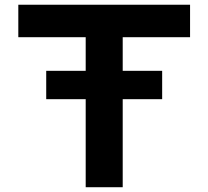

<svg xmlns="http://www.w3.org/2000/svg" viewBox="-20 -783 872 803"><path d="M338.4 0H493.2V-627.4H774.9V-763.2H56.6V-627.4H338.4ZM173.3 -368.2H658.2V-486.8H173.3Z"/></svg>

Font: Krona One
Style: Regular
Weight: 400
Designer: Yvonne Schüttler
Foundry: Yvonne Schüttler
Version: Version 1.002